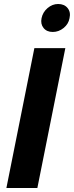

<svg xmlns="http://www.w3.org/2000/svg" viewBox="-20 -941 370 961"><path d="M152 -700H307L167 0H12ZM244 -781Q214 -781 198 -801Q182 -821 188 -850Q194 -880 218 -900.5Q242 -921 271 -921Q302 -921 318.5 -900.5Q335 -880 328 -850Q323 -821 298.5 -801Q274 -781 244 -781Z"/></svg>

Font: Albert Sans ExtraBold
Style: Italic
Weight: 800
Italic angle: -11.25°
Designer: Andreas Rasmussen
Foundry: a.Foundry
Version: Version 1.025